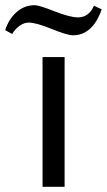

<svg xmlns="http://www.w3.org/2000/svg" viewBox="-52 -720 412 740"><path d="M112 -500H197V0H112ZM-5 -589 -32 -604Q-18 -647 12 -673.5Q42 -700 82 -700Q98 -700 158 -676.5Q218 -653 248 -653Q291 -653 310 -698L340 -684Q305 -584 229 -584Q207 -584 147 -608.5Q87 -633 58 -633Q41 -633 23.5 -620.5Q6 -608 -5 -589Z"/></svg>

Font: Tenor Sans
Style: Regular
Weight: 400
Designer: Denis Masharov
Foundry: Denis Masharov
Version: Version 1.1